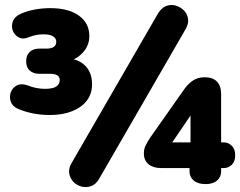

<svg xmlns="http://www.w3.org/2000/svg" viewBox="-20 -742 974 778"><path d="M183 -276Q146 -276 113.5 -282.5Q81 -289 53 -301Q30 -311 23.5 -330.5Q17 -350 24 -368.5Q31 -387 48.5 -396Q66 -405 92 -396Q109 -389 127 -385.5Q145 -382 163 -382Q194 -382 208 -391.5Q222 -401 222 -418Q222 -431 212 -437Q202 -443 182 -443H139Q115 -443 100.5 -456Q86 -469 86 -494Q86 -518 100.5 -531.5Q115 -545 139 -545H168Q188 -545 198 -552Q208 -559 208 -573Q208 -586 195.5 -594.5Q183 -603 156 -603Q141 -603 126 -600Q111 -597 99 -592Q75 -581 57 -590Q39 -599 32 -617.5Q25 -636 32 -655.5Q39 -675 64 -686Q91 -698 121.5 -703.5Q152 -709 184 -709Q258 -709 300 -678.5Q342 -648 342 -596Q342 -556 313.5 -526.5Q285 -497 242 -491V-507Q295 -505 324 -477Q353 -449 353 -400Q353 -362 332 -334.5Q311 -307 272.5 -291.5Q234 -276 183 -276ZM382 -18Q369 5 349.5 12Q330 19 310.5 14Q291 9 277.5 -5Q264 -19 260.5 -39.5Q257 -60 271 -83L620 -687Q634 -710 653 -717.5Q672 -725 691.5 -719.5Q711 -714 725 -700Q739 -686 742 -665.5Q745 -645 731 -622ZM813 4Q782 4 765 -10.5Q748 -25 748 -47V-61H633Q601 -61 582 -76.5Q563 -92 563 -120Q563 -138 570 -152.5Q577 -167 589 -185L727 -381Q740 -400 760 -414.5Q780 -429 810 -429Q842 -429 859 -411.5Q876 -394 876 -360V-165H887Q905 -165 919 -151.5Q933 -138 933 -113Q933 -87 919 -74Q905 -61 887 -61H876V-47Q876 -25 859.5 -10.5Q843 4 813 4ZM752 -165V-293H765L669 -152V-165Z"/></svg>

Font: Nunito ExtraLight Black
Style: Regular
Weight: 900
Version: Version 3.602